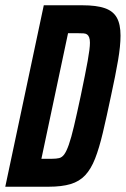

<svg xmlns="http://www.w3.org/2000/svg" viewBox="-26 -708 477 728"><path d="M-6 0 140 -688H286Q340 -688 371.5 -677Q403 -666 417 -641Q431 -616 431 -573Q431 -534 421.5 -478.5Q412 -423 395 -345Q378 -264 364 -205Q350 -146 334.5 -106.5Q319 -67 297 -43.5Q275 -20 241.5 -10Q208 0 158 0ZM131 -106H172Q187 -106 198 -108.5Q209 -111 217.5 -122.5Q226 -134 235 -159.5Q244 -185 254.5 -229.5Q265 -274 280 -344Q298 -430 306.5 -477Q315 -524 315 -546Q315 -559 312 -566.5Q309 -574 304 -577.5Q299 -581 290.5 -581.5Q282 -582 272 -582H232Z"/></svg>

Font: Saira ExtraCondensed
Style: Bold Italic
Weight: 700
Width: 2
Italic angle: -12°
Designer: Hector Gatti with collaboration of the Omnibus-Type team
Foundry: Omnibus-Type
Version: Version 1.101